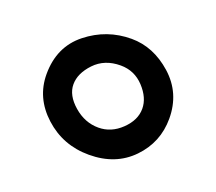

<svg xmlns="http://www.w3.org/2000/svg" viewBox="-67 -789 557 494"><g transform="rotate(20 211.0 -542.0)"><path d="M43 -541Q43 -616 96.5 -658.5Q150 -701 218 -701Q278 -701 328.5 -656Q379 -611 379 -541Q379 -476 334 -429.5Q289 -383 216 -383Q145 -383 94 -429.5Q43 -476 43 -541ZM215 -457Q250 -457 277.5 -483.5Q305 -510 305 -541Q305 -571 279 -599Q253 -627 215 -627Q171 -627 144 -598.5Q117 -570 117 -540Q117 -510 147.5 -483.5Q178 -457 215 -457Z"/></g></svg>

Font: Happy Monkey
Style: Regular
Weight: 400
Version: Version 1.001